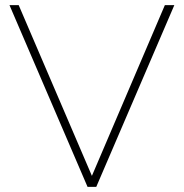

<svg xmlns="http://www.w3.org/2000/svg" viewBox="-20 -730 718 750"><path d="M53 -710 339 -43 624 -710H661L356 0H322L17 -710Z"/></svg>

Font: Raleway Thin ExtraLight
Style: Regular
Weight: 250
Version: Version 4.026